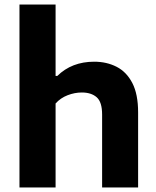

<svg xmlns="http://www.w3.org/2000/svg" viewBox="-20 -828 691 848"><path d="M66 0V-808H225.5V-492.5H233Q297 -555.5 396 -555.5Q451 -555.5 495 -533Q539 -510.5 564.5 -461.2Q590 -412 590 -331.5V0H431V-322Q431 -377.5 407 -398.5Q383 -419.5 341.5 -419.5Q310 -419.5 278.8 -407.5Q247.5 -395.5 225.5 -371V0Z"/></svg>

Font: Encode Sans Semi Expanded
Style: Bold
Weight: 700
Width: 6
Designer: Multiple Designers
Foundry: Impallari Type
Version: Version 3.000; ttfautohint (v1.8.3) -l 8 -r 50 -G 200 -x 14 